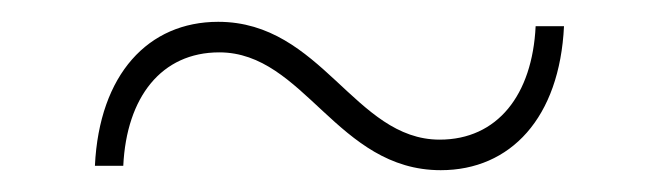

<svg xmlns="http://www.w3.org/2000/svg" viewBox="-20 -438 604 176"><path d="M384 -282C448 -282 493 -330 497 -414H471C468 -351 436 -310 383 -310C305 -310 275 -418 180 -418C116 -418 71 -370 67 -286H93C96 -349 128 -390 181 -390C259 -390 289 -282 384 -282Z"/></svg>

Font: Chess Sans ExtraLight
Style: Regular
Weight: 275
Designer: Wolf Bōese
Foundry: Wolf Bōese
Version: Version 7.223;Glyphs 3.3 (3306)